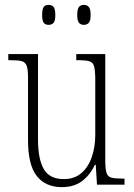

<svg xmlns="http://www.w3.org/2000/svg" viewBox="-20 -758 550 788"><path d="M234 10Q167 10 131 -35.5Q95 -81 95 -184V-439Q95 -473 89.5 -488Q84 -503 69 -507Q54 -511 23 -511H14V-536H136V-184Q136 -106 159.5 -64.5Q183 -23 242 -23Q286 -23 314.5 -48Q343 -73 357 -114.5Q371 -156 371 -205V-429Q371 -467 366.5 -484.5Q362 -502 347 -506.5Q332 -511 300 -511H293V-536H412V-101Q412 -65 417 -49Q422 -33 437 -29Q452 -25 481 -25H491V0H378L373 -81H369Q350 -40 317 -15Q284 10 234 10ZM324 -656Q311 -656 304 -664.5Q297 -673 297 -696Q297 -721 304 -729.5Q311 -738 324 -738Q337 -738 344.5 -729.5Q352 -721 352 -696Q352 -673 344.5 -664.5Q337 -656 324 -656ZM179 -656Q166 -656 159.5 -664.5Q153 -673 153 -696Q153 -721 159.5 -729.5Q166 -738 179 -738Q193 -738 200 -729.5Q207 -721 207 -696Q207 -673 200 -664.5Q193 -656 179 -656Z"/></svg>

Font: Noto Serif Sinhala Condensed ExtraLight
Style: Regular
Weight: 200
Width: 3
Designer: Jelle Bosma - Monotype Design Team
Foundry: Monotype Imaging Inc.
Version: Version 2.007; ttfautohint (v1.8.4.7-5d5b)